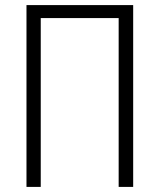

<svg xmlns="http://www.w3.org/2000/svg" viewBox="-20 -734 633 754"><path d="M84 0H140V-663H446V0H503V-714H84Z"/></svg>

Font: Noto Sans Display SemiCondensed Light
Style: Regular
Weight: 300
Width: 4
Designer: Monotype Design Team
Foundry: Monotype Imaging Inc.
Version: Version 1.900